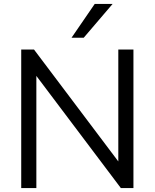

<svg xmlns="http://www.w3.org/2000/svg" viewBox="-20 -957 787 977"><path d="M88 0V-705H153L605 -105H582V-705H659V0H595L143 -600H165V0ZM344 -765 462 -937H553L406 -765Z"/></svg>

Font: Mulish ExtraLight
Style: Regular
Weight: 400
Version: Version 3.603